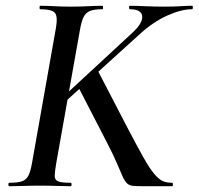

<svg xmlns="http://www.w3.org/2000/svg" viewBox="-20 -645 688 665"><path d="M12 0Q9 0 9 -6Q9 -12 12 -12Q41 -12 56 -17Q71 -22 78.5 -37Q86 -52 91 -81L173 -544Q181 -587 170.5 -600Q160 -613 119 -613Q117 -613 117 -619Q117 -625 119 -625Q142 -625 168.5 -623.5Q195 -622 225 -622Q256 -622 285 -623.5Q314 -625 335 -625Q337 -625 337 -619Q337 -613 335 -613Q306 -613 291.5 -607Q277 -601 269.5 -586Q262 -571 257 -542L175 -81Q170 -52 169.5 -37Q169 -22 181 -17Q193 -12 225 -12Q228 -12 228 -6Q228 0 225 0Q201 0 177.5 -1Q154 -2 118 -2Q88 -2 61 -1Q34 0 12 0ZM485 0Q457 0 443 -1Q429 -2 421 -9Q413 -16 405.5 -32Q398 -48 385.5 -78Q373 -108 348 -156L251 -344L318 -402L417 -211Q453 -142 475.5 -102Q498 -62 514 -43Q530 -24 543.5 -18Q557 -12 576 -12Q579 -12 579 -6Q579 0 576 0Q540 0 517.5 0Q495 0 485 0ZM157 -271 438 -531Q475 -565 472.5 -589Q470 -613 429 -613Q427 -613 427 -619Q427 -625 429 -625Q449 -625 482.5 -623.5Q516 -622 550 -622Q585 -622 605.5 -623.5Q626 -625 645 -625Q648 -625 648 -619Q648 -613 645 -613Q608 -613 559 -591Q510 -569 462 -525L181 -270Z"/></svg>

Font: Cormorant Light SemiBold
Style: Italic
Weight: 600
Italic angle: -10°
Version: Version 4.000